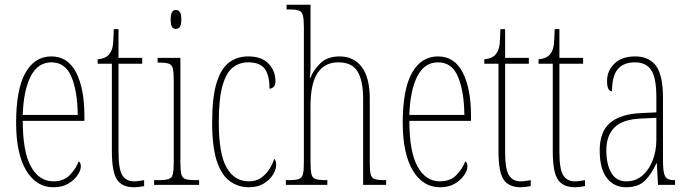

<svg xmlns="http://www.w3.org/2000/svg" viewBox="-20 -780 2908 810"><path d="M205 10Q133 10 90.5 -61Q48 -132 48 -262Q48 -403 87 -472.5Q126 -542 197 -542Q266 -542 301 -474.5Q336 -407 336 -291V-270H76Q76 -140 110.5 -77.5Q145 -15 205 -15Q249 -15 274.5 -41.5Q300 -68 312 -99Q316 -97 318.5 -92Q321 -87 321 -77Q321 -62 307.5 -41.5Q294 -21 268.5 -5.5Q243 10 205 10ZM308 -295Q307 -394 281.5 -455.5Q256 -517 197 -517Q139 -517 109 -457Q79 -397 76 -295Z M546 10Q495 10 473.5 -22.5Q452 -55 452 -141V-511H392V-530Q428 -533 442 -553Q455 -570 457 -596Q459 -622 460 -657H480V-536H580V-511H480V-140Q480 -65 496.5 -40Q513 -15 544 -15Q556 -15 565.5 -16.5Q575 -18 588 -20V5Q563 10 546 10Z M722 -658Q712 -658 706 -666Q700 -674 700 -698Q700 -721 706 -729.5Q712 -738 722 -738Q732 -738 738.5 -729.5Q745 -721 745 -698Q745 -674 738.5 -666Q732 -658 722 -658ZM630 0V-20H646Q677 -20 691 -24.5Q705 -29 709 -45Q713 -61 713 -96V-437Q713 -473 709.5 -489.5Q706 -506 693 -511Q680 -516 651 -516H645V-536H741V-96Q741 -61 745 -45Q749 -29 763 -24.5Q777 -20 807 -20H820V0Z M1030 10Q986 10 950.5 -15Q915 -40 895 -99.5Q875 -159 875 -263Q875 -371 894 -431.5Q913 -492 947 -517Q981 -542 1027 -542Q1084 -542 1113 -511.5Q1142 -481 1142 -437Q1142 -420 1134 -413Q1126 -406 1117 -406Q1117 -462 1097 -489.5Q1077 -517 1027 -517Q990 -517 962 -495Q934 -473 918.5 -418Q903 -363 903 -264Q903 -131 936 -73Q969 -15 1030 -15Q1060 -15 1081 -29.5Q1102 -44 1116 -66Q1130 -88 1137 -110Q1141 -106 1143 -100Q1145 -94 1145 -83Q1145 -65 1131.5 -43Q1118 -21 1092.5 -5.5Q1067 10 1030 10Z M1186 0V-20H1195Q1226 -20 1240 -24.5Q1254 -29 1258 -45Q1262 -61 1262 -96V-664Q1262 -698 1258 -714Q1254 -730 1242 -735Q1230 -740 1205 -740H1189V-760H1290V-495Q1290 -478 1287 -451H1289Q1303 -486 1332.5 -514Q1362 -542 1413 -542Q1472 -542 1506 -497.5Q1540 -453 1540 -364V-94Q1540 -61 1543.5 -45.5Q1547 -30 1560 -25Q1573 -20 1601 -20H1609V0H1512V-364Q1512 -438 1489 -477.5Q1466 -517 1407 -517Q1350 -517 1320 -472.5Q1290 -428 1290 -333V-96Q1290 -61 1294 -45Q1298 -29 1312 -24.5Q1326 -20 1356 -20H1361V0Z M1836 10Q1764 10 1721.5 -61Q1679 -132 1679 -262Q1679 -403 1718 -472.5Q1757 -542 1828 -542Q1897 -542 1932 -474.5Q1967 -407 1967 -291V-270H1707Q1707 -140 1741.5 -77.5Q1776 -15 1836 -15Q1880 -15 1905.5 -41.5Q1931 -68 1943 -99Q1947 -97 1949.5 -92Q1952 -87 1952 -77Q1952 -62 1938.5 -41.5Q1925 -21 1899.5 -5.5Q1874 10 1836 10ZM1939 -295Q1938 -394 1912.5 -455.5Q1887 -517 1828 -517Q1770 -517 1740 -457Q1710 -397 1707 -295Z M2177 10Q2126 10 2104.5 -22.5Q2083 -55 2083 -141V-511H2023V-530Q2059 -533 2073 -553Q2086 -570 2088 -596Q2090 -622 2091 -657H2111V-536H2211V-511H2111V-140Q2111 -65 2127.5 -40Q2144 -15 2175 -15Q2187 -15 2196.5 -16.5Q2206 -18 2219 -20V5Q2194 10 2177 10Z M2406 10Q2355 10 2333.5 -22.5Q2312 -55 2312 -141V-511H2252V-530Q2288 -533 2302 -553Q2315 -570 2317 -596Q2319 -622 2320 -657H2340V-536H2440V-511H2340V-140Q2340 -65 2356.5 -40Q2373 -15 2404 -15Q2416 -15 2425.5 -16.5Q2435 -18 2448 -20V5Q2423 10 2406 10Z M2621 10Q2571 10 2540.5 -28.5Q2510 -67 2510 -146Q2510 -224 2553.5 -261.5Q2597 -299 2686 -303L2749 -306V-371Q2749 -451 2727.5 -484Q2706 -517 2658 -517Q2611 -517 2586.5 -488.5Q2562 -460 2562 -395Q2541 -395 2541 -438Q2541 -482 2572.5 -512Q2604 -542 2659 -542Q2718 -542 2747.5 -502.5Q2777 -463 2777 -366V-103Q2777 -66 2781.5 -48.5Q2786 -31 2796.5 -25.5Q2807 -20 2826 -20H2828V0H2756L2751 -91H2749Q2730 -48 2702 -19Q2674 10 2621 10ZM2623 -15Q2661 -15 2689 -38.5Q2717 -62 2733 -102Q2749 -142 2749 -191V-283L2687 -280Q2607 -277 2572.5 -242.5Q2538 -208 2538 -146Q2538 -88 2558.5 -51.5Q2579 -15 2623 -15Z"/></svg>

Font: Noto Serif Thai ExtraCondensed Thin
Style: Regular
Weight: 100
Width: 2
Designer: Monotype Design Team
Foundry: Monotype Imaging Inc.
Version: Version 2.001; ttfautohint (v1.8.4.7-5d5b)